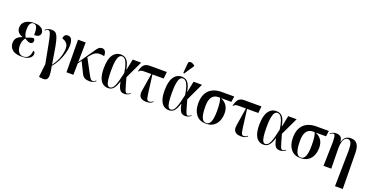

<svg xmlns="http://www.w3.org/2000/svg" viewBox="-32 -1773 5750 2974"><g transform="rotate(20 2843.0 -285.5)"><path d="M241 10Q141 10 91.5 -32.5Q42 -75 42 -141Q42 -201 74.5 -232.5Q107 -264 156 -278V-282Q110 -295 83.5 -325Q57 -355 57 -401Q57 -469 110 -508Q163 -547 251 -547Q313 -547 349 -531Q385 -515 400.5 -490.5Q416 -466 416 -442Q416 -410 393.5 -390.5Q371 -371 315 -371Q317 -462 300.5 -499.5Q284 -537 246 -537Q213 -537 194 -507Q175 -477 175 -409Q175 -364 185.5 -333Q196 -302 206 -288Q239 -302 270.5 -312Q302 -322 327 -323Q334 -318 340 -308.5Q346 -299 346 -283Q346 -263 332 -249Q318 -235 297 -235Q278 -235 254.5 -246Q231 -257 205 -275Q190 -258 176 -225Q162 -192 162 -139Q162 -102 173 -71Q184 -40 208 -20.5Q232 -1 270 -1Q298 -1 322.5 -12.5Q347 -24 364 -54Q381 -84 387 -138Q404 -134 410.5 -122Q417 -110 417 -95Q417 -71 400.5 -46.5Q384 -22 345 -6Q306 10 241 10Z M627 215 607 211 632 -5Q606 -140 589 -232Q572 -324 560 -381Q548 -438 538 -468Q528 -498 518 -508.5Q508 -519 494 -519Q484 -519 472.5 -513Q461 -507 446 -493L439 -501Q462 -524 489 -532.5Q516 -541 544 -541Q578 -541 600.5 -528.5Q623 -516 639 -484.5Q655 -453 669 -395.5Q683 -338 697.5 -249Q712 -160 733 -33Q798 -122 822.5 -201.5Q847 -281 847 -342Q847 -383 831.5 -409Q816 -435 792.5 -449.5Q769 -464 745 -469Q745 -509 763.5 -526.5Q782 -544 809 -544Q852 -544 872 -509Q892 -474 892 -409Q892 -347 871.5 -275Q851 -203 815.5 -134.5Q780 -66 735 -15Q748 50 753 98Q758 146 749.5 175.5Q741 205 712 215Q683 225 627 215Z M983 0 979 -536H1105L1100 -209L1245 -418Q1272 -458 1291 -485Q1310 -512 1329 -526Q1348 -540 1375 -540Q1446 -540 1446 -435Q1394 -447 1356.5 -443Q1319 -439 1287.5 -417Q1256 -395 1223 -352L1207 -330L1329 -103Q1357 -50 1372.5 -31Q1388 -12 1412 -12Q1425 -12 1437.5 -20.5Q1450 -29 1460 -38L1467 -29Q1454 -17 1429.5 -4Q1405 9 1365 9Q1313 9 1283 -7.5Q1253 -24 1235 -60L1143 -246L1100 -189L1097 0Z M1667 10Q1620 10 1583 -17Q1546 -44 1525 -102.5Q1504 -161 1504 -257Q1504 -404 1552.5 -476Q1601 -548 1686 -548Q1719 -548 1749 -533Q1779 -518 1802.5 -477Q1826 -436 1839 -358H1844L1880 -536H2019L1882 -246Q1903 -171 1916 -124.5Q1929 -78 1938 -54Q1947 -30 1955.5 -21Q1964 -12 1976 -12Q1988 -12 2002 -20Q2016 -28 2027 -36L2032 -27Q2016 -14 1992 -3Q1968 8 1936 8Q1906 8 1884.5 -4.5Q1863 -17 1847.5 -51Q1832 -85 1820 -147H1816Q1802 -102 1784 -66.5Q1766 -31 1738.5 -10.5Q1711 10 1667 10ZM1693 -10Q1738 -10 1767.5 -78.5Q1797 -147 1828 -296Q1815 -384 1797 -434Q1779 -484 1757 -505.5Q1735 -527 1708 -527Q1681 -527 1662 -501.5Q1643 -476 1633 -419Q1623 -362 1623 -265Q1623 -165 1631 -109.5Q1639 -54 1654.5 -32Q1670 -10 1693 -10Z M2299 8Q2157 8 2180 -132L2227 -424H2122Q2077 -424 2059 -418.5Q2041 -413 2026 -392L2018 -395Q2036 -474 2068 -505Q2100 -536 2160 -536H2442L2431 -424H2246L2284 -125Q2291 -81 2296 -56Q2301 -31 2311 -21.5Q2321 -12 2341 -12Q2358 -12 2373.5 -19.5Q2389 -27 2401 -38L2408 -29Q2383 -8 2360 0Q2337 8 2299 8Z M2670 10Q2623 10 2586 -17Q2549 -44 2528 -102.5Q2507 -161 2507 -257Q2507 -404 2555.5 -476Q2604 -548 2689 -548Q2722 -548 2752 -533Q2782 -518 2805.5 -477Q2829 -436 2842 -358H2847L2883 -536H3022L2885 -246Q2906 -171 2919 -124.5Q2932 -78 2941 -54Q2950 -30 2958.5 -21Q2967 -12 2979 -12Q2991 -12 3005 -20Q3019 -28 3030 -36L3035 -27Q3019 -14 2995 -3Q2971 8 2939 8Q2909 8 2887.5 -4.5Q2866 -17 2850.5 -51Q2835 -85 2823 -147H2819Q2805 -102 2787 -66.5Q2769 -31 2741.5 -10.5Q2714 10 2670 10ZM2696 -10Q2741 -10 2770.5 -78.5Q2800 -147 2831 -296Q2818 -384 2800 -434Q2782 -484 2760 -505.5Q2738 -527 2711 -527Q2684 -527 2665 -501.5Q2646 -476 2636 -419Q2626 -362 2626 -265Q2626 -165 2634 -109.5Q2642 -54 2657.5 -32Q2673 -10 2696 -10ZM2701 -604 2687 -611 2700 -766Q2702 -794 2718.5 -802Q2735 -810 2759 -802.5Q2783 -795 2807 -775V-763Z M3281 10Q3178 10 3121.5 -59.5Q3065 -129 3065 -248Q3065 -347 3100.5 -411Q3136 -475 3198.5 -505.5Q3261 -536 3344 -536H3553L3540 -443H3369Q3433 -417 3467.5 -367.5Q3502 -318 3502 -239Q3502 -171 3478.5 -114.5Q3455 -58 3406 -24Q3357 10 3281 10ZM3283 0Q3332 0 3356 -56.5Q3380 -113 3380 -238Q3380 -317 3372.5 -368Q3365 -419 3353 -443H3322Q3285 -443 3254 -424.5Q3223 -406 3204 -362Q3185 -318 3185 -242Q3185 -117 3209 -58.5Q3233 0 3283 0Z M3859 8Q3717 8 3740 -132L3787 -424H3682Q3637 -424 3619 -418.5Q3601 -413 3586 -392L3578 -395Q3596 -474 3628 -505Q3660 -536 3720 -536H4002L3991 -424H3806L3844 -125Q3851 -81 3856 -56Q3861 -31 3871 -21.5Q3881 -12 3901 -12Q3918 -12 3933.5 -19.5Q3949 -27 3961 -38L3968 -29Q3943 -8 3920 0Q3897 8 3859 8Z M4230 10Q4183 10 4146 -17Q4109 -44 4088 -102.5Q4067 -161 4067 -257Q4067 -404 4115.5 -476Q4164 -548 4249 -548Q4282 -548 4312 -533Q4342 -518 4365.5 -477Q4389 -436 4402 -358H4407L4443 -536H4582L4445 -246Q4466 -171 4479 -124.5Q4492 -78 4501 -54Q4510 -30 4518.5 -21Q4527 -12 4539 -12Q4551 -12 4565 -20Q4579 -28 4590 -36L4595 -27Q4579 -14 4555 -3Q4531 8 4499 8Q4469 8 4447.5 -4.5Q4426 -17 4410.5 -51Q4395 -85 4383 -147H4379Q4365 -102 4347 -66.5Q4329 -31 4301.5 -10.5Q4274 10 4230 10ZM4256 -10Q4301 -10 4330.5 -78.5Q4360 -147 4391 -296Q4378 -384 4360 -434Q4342 -484 4320 -505.5Q4298 -527 4271 -527Q4244 -527 4225 -501.5Q4206 -476 4196 -419Q4186 -362 4186 -265Q4186 -165 4194 -109.5Q4202 -54 4217.5 -32Q4233 -10 4256 -10Z M4841 10Q4738 10 4681.5 -59.5Q4625 -129 4625 -248Q4625 -347 4660.5 -411Q4696 -475 4758.5 -505.5Q4821 -536 4904 -536H5113L5100 -443H4929Q4993 -417 5027.5 -367.5Q5062 -318 5062 -239Q5062 -171 5038.5 -114.5Q5015 -58 4966 -24Q4917 10 4841 10ZM4843 0Q4892 0 4916 -56.5Q4940 -113 4940 -238Q4940 -317 4932.5 -368Q4925 -419 4913 -443H4882Q4845 -443 4814 -424.5Q4783 -406 4764 -362Q4745 -318 4745 -242Q4745 -117 4769 -58.5Q4793 0 4843 0Z M5495 235 5505 -338Q5506 -436 5489.5 -478Q5473 -520 5433 -520Q5386 -520 5363.5 -465Q5341 -410 5343 -315L5348 0H5220L5230 -400Q5229 -449 5225 -475.5Q5221 -502 5213.5 -511.5Q5206 -521 5194 -521Q5173 -521 5144 -497L5138 -506Q5158 -521 5181.5 -531Q5205 -541 5238 -541Q5278 -541 5305.5 -520.5Q5333 -500 5340 -440H5344Q5360 -503 5395 -525Q5430 -547 5477 -547Q5546 -547 5580.5 -500.5Q5615 -454 5616 -353L5623 235Z"/></g></svg>

Font: Noto Serif Display Condensed SemiBold
Style: Regular
Weight: 600
Width: 3
Designer: Monotype Design Team
Foundry: Monotype Imaging Inc.
Version: Version 2.009